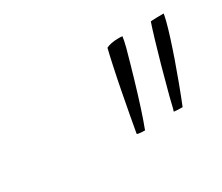

<svg xmlns="http://www.w3.org/2000/svg" viewBox="-53 -842 492 426"><g transform="rotate(-30 193.0 -629.0)"><path d="M220.5 -525Q218 -525 213.5 -525.2Q209 -525.5 205.2 -526Q201.5 -526.5 200.5 -527.5Q203 -542 208 -569.2Q213 -596.5 219 -627.5Q225 -658.5 230.8 -685.2Q236.5 -712 240 -725.5Q244.5 -728 252.8 -729.8Q261 -731.5 271 -731.5Q273.5 -731.5 276.2 -731.5Q279 -731.5 281.5 -731Q280.5 -722 276 -704.5Q266 -668 256 -634Q246 -600 237 -572.2Q228 -544.5 220.5 -525ZM296.5 -529Q297.5 -532 298.8 -537Q300 -542 301.5 -548.2Q303 -554.5 304.8 -561.5Q306.5 -568.5 308.5 -575.5Q315.5 -602.5 324 -632.8Q332.5 -663 340.2 -689Q348 -715 352.5 -728Q355.5 -728.5 367 -728.8Q378.5 -729 386 -729Q385.5 -725.5 384.5 -721.2Q383.5 -717 382.5 -712.5Q378.5 -696.5 371.5 -674.5Q364.5 -652.5 355.8 -627.5Q347 -602.5 337.5 -577Q328 -551.5 318.5 -528Q313.5 -528 306.5 -528.2Q299.5 -528.5 296.5 -529Z"/></g></svg>

Font: Grandstander Thin Thin
Style: Italic
Weight: 250
Italic angle: -15°
Version: Version 1.200